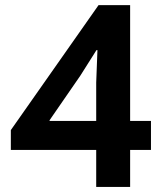

<svg xmlns="http://www.w3.org/2000/svg" viewBox="-20 -740 655 760"><path d="M360.8 -146.5H22.9V-225.1L370.1 -719.7H495.1V-261.2H577.6V-146.5H495.1V0H360.8ZM360.8 -261.2V-413.1L365.7 -541.5H361.8L297.9 -440.4L176.3 -264.2V-261.2Z"/></svg>

Font: Reddit Sans
Style: Bold
Weight: 700
Designer: Stephen Hutchings
Foundry: Reddit
Version: Version 1.013